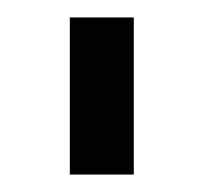

<svg xmlns="http://www.w3.org/2000/svg" viewBox="-20 -740 254 220"><path d="M60 -540V-720H133.3V-540Z"/></svg>

Font: Manrope
Style: Regular
Weight: 400
Designer: Mikhail Sharanda
Foundry: Mikhail Sharanda
Version: Version 4.503